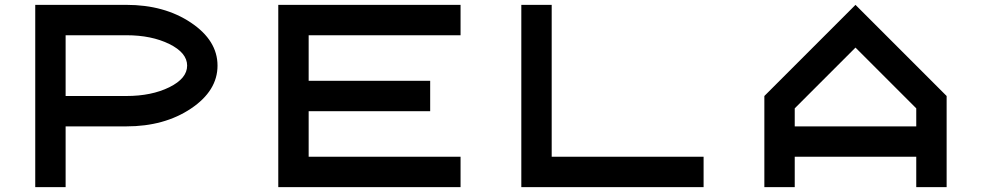

<svg xmlns="http://www.w3.org/2000/svg" viewBox="-20 -770 4040 790"><path d="M125 -750H500Q656.2 -750 765.6 -676.8Q875 -603.5 875 -500Q875 -396.5 765.6 -323.2Q656.2 -250 500 -250H250V0H125ZM250 -625V-375H500Q603.5 -375 676.8 -411.1Q750 -447.3 750 -500Q750 -552.7 676.8 -588.9Q603.5 -625 500 -625Z M1250 -125H1875V0H1125V-750H1875V-625H1250V-437.5H1750V-312.5H1250Z M2250 -125H2875V0H2125V-750H2250Z M3875 0H3750V-125H3250V0H3125V-375L3500 -750L3875 -375ZM3750 -250V-324.2L3500 -574.2L3250 -324.2V-250Z"/></svg>

Font: Xanmono
Style: Regular
Weight: 400
Designer: GGBotNet
Foundry: GGBotNet
Version: 1.00